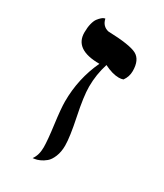

<svg xmlns="http://www.w3.org/2000/svg" viewBox="-148 -619 584 683"><g transform="rotate(30 144.5 -277.5)"><path d="M117.2 -50.8Q117.2 -79.6 109.1 -140.4Q101.1 -201.2 101.1 -230Q101.1 -324.2 140.1 -407.2Q38.1 -407.2 38.1 -477.1Q38.1 -498 42 -513.4Q45.9 -528.8 52 -536.9Q58.1 -544.9 64 -550Q69.8 -555.2 74.2 -556.2L78.1 -557.1Q84 -529.3 109.9 -522.9Q199.7 -520 227.8 -505.1Q255.9 -490.2 255.9 -443.8Q255.9 -420.9 242.2 -401.9Q234.4 -398.9 224.1 -398.9Q198.2 -398.9 164.1 -416Q148.9 -368.2 148.9 -318.8Q148.9 -278.8 164.6 -203.9Q180.2 -128.9 180.2 -94.2Q180.2 -68.4 172.1 -48.6Q164.1 -28.8 152.6 -19.3Q141.1 -9.8 129.6 -4.9Q118.2 0 109.9 1L102.1 2Q117.2 -18.6 117.2 -50.8Z"/></g></svg>

Font: Linux Libertine O
Style: Regular
Weight: 400
Designer: Philipp H. Poll
Foundry: Philipp H. Poll
Version: Version 5.3.0